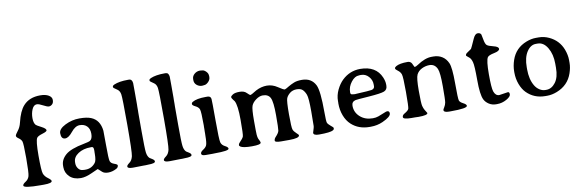

<svg xmlns="http://www.w3.org/2000/svg" viewBox="-51 -1149 4815 1587"><g transform="rotate(-10 2356.5 -355.5)"><path d="M216.3 11.2H189.5Q46.4 11.2 46.4 -10.7Q46.4 -23.4 70.6 -38.6Q94.7 -53.7 102.3 -80.3Q109.9 -106.9 109.9 -231Q109.9 -355 102.8 -372.1Q95.7 -389.2 76.7 -402.1Q57.6 -415 57.6 -425.5Q57.6 -436 79.3 -463.1Q101.1 -490.2 109.9 -528.3Q132.3 -623 171.9 -666Q222.2 -721.2 313 -721.2Q356.9 -721.2 383.3 -705.8Q409.7 -690.4 409.7 -666Q409.7 -641.6 396.7 -629.9Q383.8 -618.2 369.4 -618.2Q355 -618.2 322.5 -635.7Q290 -653.3 273.4 -653.3Q246.6 -653.3 232.2 -619.9Q217.8 -586.4 217.8 -546.4Q217.8 -506.3 234.4 -487.8Q240.2 -481.4 277.8 -462.2Q315.4 -442.9 315.4 -428.2Q315.4 -417 276.9 -405.5Q238.3 -394 229 -380.4Q213.4 -357.4 213.4 -232.2Q213.4 -106.9 222.4 -81.5Q231.4 -56.2 257.8 -37.1Q284.2 -18.1 284.2 -7.8Q284.2 11.2 216.3 11.2Z M659.2 -226.1H650.9Q586.9 -226.1 544.2 -197.5Q501.5 -168.9 501.5 -126.5V-116.7Q501.5 -91.8 516.8 -72Q532.2 -52.2 556.6 -52.2L562.5 -51.3H577.1Q627.9 -51.3 660.2 -92.8Q674.3 -110.8 674.3 -167Q674.3 -171.4 674.3 -175.8L674.8 -187.5V-199.2Q674.8 -226.1 659.2 -226.1ZM421.9 -383.8Q421.9 -419.9 479.2 -448.5Q536.6 -477.1 598.1 -477.1Q600.1 -477.1 602.1 -477.1Q660.6 -477.1 695.8 -462.9Q767.1 -434.6 777.3 -342.8Q778.3 -333.5 778.3 -220Q778.3 -106.4 784.4 -86.9Q790.5 -67.4 817.6 -58.1Q844.7 -48.8 844.7 -40.5Q844.7 -22.9 827.1 -13.7Q792 4.9 758.1 4.9Q724.1 4.9 707.5 -10.7Q677.7 -38.6 675.8 -38.6Q673.8 -38.6 620.6 -13.9Q567.4 10.7 527.3 10.7Q467.3 10.7 433.1 -22.5Q398.9 -55.7 398.9 -103V-115.2Q398.9 -166 442.9 -204.6Q486.8 -243.2 601.1 -264.6Q642.6 -272.5 653.3 -279.3Q674.8 -293 674.8 -335Q674.8 -377 652.3 -399.4Q629.9 -421.9 592.3 -421.9Q554.7 -421.9 519.8 -378.2Q484.9 -334.5 456.1 -334.5Q421.9 -334.5 421.9 -383.8Z M920.4 -17.1Q920.4 -27.3 942.6 -43.5Q964.8 -59.6 972.7 -94Q980.5 -128.4 980.5 -355.5Q980.5 -582.5 975.3 -612.8Q970.2 -643.1 950.2 -656.2Q918 -677.2 918 -682.1V-688Q918 -696.3 932.1 -702.6Q976.1 -721.7 1049.3 -721.7H1059.1Q1084 -721.7 1087.9 -688Q1088.4 -683.6 1088.4 -614.3V-509.3L1087.9 -489.3V-458.5L1087.4 -438.5Q1087.4 -438.5 1087.4 -283.7Q1087.4 -139.2 1092 -104.7Q1096.7 -70.3 1113.8 -54.7Q1115.7 -53.2 1134.3 -42Q1152.8 -30.8 1152.8 -19Q1152.8 -2 1092.3 -2L1072.3 -1H1052.2L972.2 0.5H961.9Q920.4 0.5 920.4 -17.1Z M1227.5 -17.1Q1227.5 -27.3 1249.8 -43.5Q1272 -59.6 1279.8 -94Q1287.6 -128.4 1287.6 -355.5Q1287.6 -582.5 1282.5 -612.8Q1277.3 -643.1 1257.3 -656.2Q1225.1 -677.2 1225.1 -682.1V-688Q1225.1 -696.3 1239.3 -702.6Q1283.2 -721.7 1356.4 -721.7H1366.2Q1391.1 -721.7 1395 -688Q1395.5 -683.6 1395.5 -614.3V-509.3L1395 -489.3V-458.5L1394.5 -438.5Q1394.5 -438.5 1394.5 -283.7Q1394.5 -139.2 1399.2 -104.7Q1403.8 -70.3 1420.9 -54.7Q1422.9 -53.2 1441.4 -42Q1460 -30.8 1460 -19Q1460 -2 1399.4 -2L1379.4 -1H1359.4L1279.3 0.5H1269Q1227.5 0.5 1227.5 -17.1Z M1716.8 -627Q1716.8 -605.5 1698.5 -587.2Q1680.2 -568.8 1662.1 -568.8Q1658.2 -567.9 1655.8 -567.9L1645 -566.9Q1620.6 -566.9 1601.3 -583Q1582 -599.1 1582 -624.5V-633.3Q1582 -658.7 1602.3 -676Q1622.6 -693.4 1648.9 -693.4H1651.4L1668 -691.4Q1683.1 -691.4 1699.5 -675Q1715.8 -658.7 1715.8 -642.1L1716.8 -637.7ZM1546.4 -449.2Q1582 -470.7 1659.2 -470.7H1673.3Q1699.7 -470.7 1703.1 -446.3Q1705.1 -433.1 1705.1 -268.8Q1705.1 -104.5 1711.9 -80.3Q1718.8 -56.2 1744.6 -43.2Q1770.5 -30.3 1770.5 -17.1Q1770.5 1.5 1649.4 1.5L1634.8 2H1575.2Q1539.6 2 1539.6 -15.6Q1539.6 -30.3 1561.3 -43.9Q1583 -57.6 1591.3 -74.2Q1600.6 -92.3 1600.6 -158.7L1601.1 -174.3V-189.5L1601.6 -212.4V-227.5L1602.1 -242.7Q1602.1 -358.4 1594.5 -377.7Q1586.9 -397 1561.5 -409.2Q1536.1 -421.4 1536.1 -432.1Q1536.1 -442.9 1546.4 -449.2Z M2124.5 -401.4Q2096.7 -401.4 2066.9 -379.6Q2037.1 -357.9 2027.3 -331.5Q2017.6 -305.2 2017.6 -208.7Q2017.6 -112.3 2019.3 -89.8Q2021 -67.4 2026.4 -54.7L2032.7 -42.5Q2040.5 -27.3 2040.5 -20.5Q2040.5 -2.4 1965.8 -2.4Q1891.1 -2.4 1868.7 -17.6L1859.9 -26.9Q1859.9 -40.5 1869.6 -50.3Q1898.9 -80.1 1904.3 -95.7Q1909.7 -111.3 1909.7 -234.1Q1909.7 -356.9 1888.7 -394.5L1878.4 -407.7Q1865.7 -423.8 1865.7 -432.4Q1865.7 -440.9 1884 -452.4Q1902.3 -463.9 1941.2 -463.9Q1980 -463.9 1999.5 -443.1Q2019 -422.4 2027.3 -422.4L2042 -429.2L2079.1 -451.2Q2124.5 -475.1 2171.4 -475.1Q2218.3 -475.1 2260.7 -446.5Q2303.2 -418 2314 -418L2330.6 -425.8L2348.6 -436.5Q2371.6 -450.2 2397.9 -460.9Q2423.3 -471.7 2465.3 -471.7Q2545.4 -471.7 2578.6 -405.3Q2603 -356.4 2603 -176.8Q2603 -99.6 2607.9 -87.2Q2612.8 -74.7 2634.3 -57.1Q2655.8 -39.6 2655.8 -36.6V-24.9L2646.5 -16.1Q2623 -2 2527.3 -2Q2481.4 -2 2481.4 -24.4Q2481.4 -26.9 2488 -46.4Q2494.6 -65.9 2495.8 -77.9Q2497.1 -89.8 2497.1 -202.1Q2497.1 -314.5 2486.1 -343Q2475.1 -371.6 2458.7 -387Q2442.4 -402.3 2409.2 -402.3Q2376 -402.3 2353 -384.3Q2330.1 -366.2 2320.8 -344Q2311.5 -321.8 2311.5 -210Q2311.5 -98.1 2318.4 -80.8Q2325.2 -63.5 2344 -46.9Q2362.8 -30.3 2362.8 -24.9Q2362.8 -0.5 2277.3 -0.5H2209Q2157.7 -0.5 2157.7 -15.4Q2157.7 -30.3 2170.4 -43.9Q2197.8 -72.8 2201.4 -91.6Q2205.1 -110.4 2205.1 -221.7Q2205.1 -333 2188 -367.2Q2170.9 -401.4 2124.5 -401.4Z M3043.9 -317.4V-332.5Q3043.9 -368.7 3018.1 -397.7Q2992.2 -426.8 2954.6 -426.8H2945.3Q2938.5 -425.8 2936 -425.8Q2901.9 -425.8 2871.3 -386.7Q2840.8 -347.7 2840.8 -303.2V-296.9Q2840.8 -281.2 2859.4 -281.2Q2866.7 -279.8 2867.2 -279.8L2878.4 -279.3H2881.3L2884.8 -279.8L2979 -285.2L2996.6 -287.1Q3043.9 -287.1 3043.9 -317.4ZM2840.8 -188Q2840.8 -132.3 2882.8 -94.7Q2924.8 -57.1 2989.3 -57.1Q3015.1 -57.1 3036.4 -64.7Q3057.6 -72.3 3082.8 -83Q3107.9 -93.8 3114.3 -93.8Q3133.8 -93.8 3133.8 -72.8Q3133.8 -44.4 3061.5 -12.2Q3014.6 8.8 2960.9 8.8H2950.2Q2858.4 8.8 2797.9 -46.9Q2765.1 -77.1 2747.1 -124.3Q2729 -171.4 2729 -225.6L2729.5 -236.8V-248Q2729.5 -294.9 2751 -340.3Q2772.9 -385.7 2803.2 -415Q2867.2 -476.6 2955.1 -477.1Q3087.9 -477.1 3131.8 -373.5Q3145.5 -340.8 3145.5 -313.5V-303.7Q3145.5 -270 3117.7 -258.5Q3089.8 -247.1 2986.3 -239.7Q2882.8 -232.4 2874 -230Q2840.8 -221.7 2840.8 -188Z M3303.2 -3.9Q3234.4 -3.9 3234.4 -23.4Q3234.4 -39.6 3252.4 -49.8Q3285.2 -68.4 3290.5 -83.3Q3295.9 -98.1 3295.9 -224.4Q3295.9 -350.6 3288.3 -372.3Q3280.8 -394 3260.7 -408.2Q3240.7 -422.4 3240.7 -431.2Q3240.7 -439.9 3253.9 -447.8Q3284.7 -465.8 3351.6 -465.8Q3371.6 -465.8 3382.8 -452.1Q3386.7 -447.3 3393.8 -430.9Q3400.9 -414.6 3403.3 -414.6Q3412.6 -415 3432.1 -427.7Q3499.5 -473.1 3554.2 -473.1H3555.2H3570.8Q3610.4 -473.1 3642.1 -453.6Q3673.8 -434.1 3691.2 -395Q3708.5 -356 3708.5 -224.9Q3708.5 -93.8 3714.1 -78.4Q3719.7 -63 3745.8 -49.8Q3772 -36.6 3772 -23.9Q3772 -2 3633.3 -2H3618.7Q3574.7 -2 3574.7 -22.9Q3574.7 -27.3 3585.4 -44.2Q3596.2 -61 3600.1 -81.5Q3604 -102.1 3604 -216.6Q3604 -331.1 3589.8 -363.8Q3570.3 -408.7 3524.9 -408.7Q3491.7 -408.7 3460.7 -393.3Q3429.7 -377.9 3415.8 -349.9Q3401.9 -321.8 3401.9 -215.6Q3401.9 -109.4 3407.7 -87.2Q3413.6 -64.9 3421.9 -51.3L3439.9 -22Q3439.9 -2.9 3363.3 -2.9L3333.5 -3.9Z M4051.3 -64.5 4125.5 -75.7Q4138.2 -75.7 4138.2 -55.9Q4138.2 -36.1 4100.6 -15.1Q4063 5.9 4021.5 5.9H4011.7Q3979 5.9 3952.6 -11.2Q3926.3 -28.3 3914.1 -53.2Q3893.1 -96.7 3893.1 -218Q3893.1 -339.4 3884.5 -369.6Q3876 -399.9 3862.3 -411.1Q3836.9 -431.6 3836.9 -433.6Q3836.9 -446.3 3850.1 -455.1Q3883.8 -477.5 3887 -480.7Q3890.1 -483.9 3924.3 -560.5Q3941.4 -598.6 3963.1 -598.6Q3984.9 -598.6 3992.2 -583Q3994.1 -579.1 4000.7 -540.5Q4007.3 -502 4019.5 -491Q4031.7 -480 4073.7 -470Q4115.7 -460 4115.7 -441.4Q4115.7 -422.9 4069.3 -413.6Q4022.9 -404.3 4013.2 -389.6Q3996.1 -364.7 3996.1 -249Q3996.1 -133.3 4006.8 -103Q4020.5 -64.5 4051.3 -64.5Z M4314.5 -251.5V-233.4Q4314.5 -150.4 4346.7 -95.7Q4361.8 -69.8 4385.3 -54.7Q4408.7 -39.6 4432.6 -39.6H4442.4Q4486.8 -39.6 4519.3 -82.8Q4551.8 -126 4551.8 -205.6V-240.2Q4551.8 -318.8 4519.3 -373.8Q4486.8 -428.7 4437 -428.7H4421.9Q4377 -428.7 4345.7 -380.4Q4314.5 -332 4314.5 -251.5ZM4669.4 -249.5V-225.1Q4669.4 -186.5 4653.8 -140.6Q4621.1 -44.9 4523.4 -6.8Q4481 9.8 4441.4 9.8H4425.3Q4332 9.8 4269.5 -52.7Q4241.2 -81.1 4223.6 -127.4Q4206.1 -173.8 4206.1 -226.1V-234.4Q4206.1 -281.7 4222.7 -330.1Q4254.9 -424.3 4349.1 -460.9Q4391.6 -477.5 4430.7 -477.5H4455.1Q4498.5 -477.5 4540.5 -458Q4620.1 -420.9 4651.4 -339.8Q4669.4 -292 4669.4 -249.5Z"/></g></svg>

Font: Averia Serif Libre
Style: Regular
Weight: 400
Version: Version 1.002